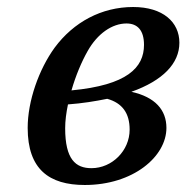

<svg xmlns="http://www.w3.org/2000/svg" viewBox="-20 -513 532 548"><path d="M230 -367C258 -417 300 -446 341 -446C372 -446 391 -427 391 -385C391 -320 343 -270 184 -255C196 -297 213 -337 230 -367ZM222 15C360 15 455 -66 455 -148C455 -199 423 -236 355 -251C445 -283 492 -332 492 -391C492 -450 445 -493 360 -493C270 -493 190 -450 136 -377C91 -315 59 -225 59 -148C59 -30 120 15 222 15ZM166 -147C166 -168 169 -191 174 -215C215 -218 252 -224 286 -231C329 -219 350 -190 350 -143C350 -83 300 -33 241 -33C196 -33 166 -58 166 -147Z"/></svg>

Font: Source Serif Pro Semibold
Style: Italic
Weight: 600
Italic angle: -12°
Designer: Frank Grießhammer
Foundry: Adobe Systems Incorporated
Version: Version 3.001;hotconv 1.0.111;makeotfexe 2.5.65597